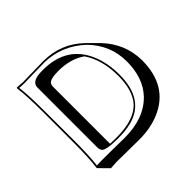

<svg xmlns="http://www.w3.org/2000/svg" viewBox="-166 -843 1099 1099"><g transform="rotate(-45 383.0 -294.0)"><path d="M147 -645Q179.2 -645 229.5 -646.5Q280.8 -647.9 312 -647.9Q453.1 -647.9 553.7 -550.8Q556.6 -547.9 558.6 -546.4L615.2 -489.7Q712.9 -387.7 714.4 -251.5Q714.4 -45.4 548.3 26.9Q475.6 58.1 386.7 58.6Q330.6 58.6 276.4 57.6Q234.9 56.6 203.6 56.6L151.4 59.6L95.2 2.9L94.2 0Q104 -68.4 104 -200.2V-444.8Q104 -573.7 94.2 -645L96.2 -647.9Q98.1 -647.9 147 -645ZM496.1 -501Q430.2 -547.4 330.6 -547.4Q261.2 -547.4 250 -523.4Q247.1 -515.6 246.6 -507.3V-43.5Q267.1 -42 298.8 -42Q457.5 -42 514.6 -123.5Q554.7 -182.1 555.2 -284.2Q554.7 -417.5 496.1 -501ZM147 -634.8Q123 -634.8 105 -636.7Q113.8 -565.9 113.8 -444.8L114.3 -200.2Q114.3 -75.2 105.5 -8.3Q125 -9.8 147 -9.8Q179.2 -9.8 220.2 -9.3Q274.9 -8.3 330.1 -7.8Q488.3 -7.8 574.2 -97.2Q647.9 -175.3 647.9 -308.1Q647.9 -441.4 553.2 -537.6Q449.2 -634.8 312 -638.2Q280.3 -638.2 230 -636.7Q178.7 -634.8 147 -634.8ZM180.2 -82V-564Q180.2 -609.4 250.5 -613.3Q261.2 -613.8 273.9 -613.8Q467.8 -613.8 535.6 -448.2Q564.9 -375.5 564.9 -284.2Q564.9 -84 407.2 -43.5Q360.8 -31.7 298.8 -32.2Q206.5 -32.2 189 -51.3Q180.2 -62.5 180.2 -82Z"/></g></svg>

Font: Linux Biolinum Shadow O
Style: Regular
Weight: 400
Designer: Philipp H. Poll
Foundry: Philipp H. Poll
Version: Version 1.0.4